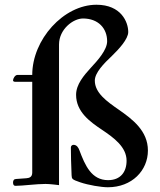

<svg xmlns="http://www.w3.org/2000/svg" viewBox="-20 -778 675 810"><path d="M35 -8C35 2 39 6 45 6C58 6 85 4 105 2C128 0 153 -2 172 -2C191 -2 229 3 229 3V-590C229 -655 289 -700 330 -700C395 -700 432 -658 432 -604C432 -567 391 -522 364 -493C334 -460 301 -422 301 -378C301 -306 360 -264 411 -230C460 -197 514 -158 514 -100C514 -52 488 -18 436 -18C366 -18 339 -80 315 -144C311 -155 304 -167 290 -167C285 -167 279 -163 279 -156C279 -135 280 -77 282 -39C283 -23 283 -21 318 -9C353 3 407 12 435 12C537 12 604 -59 604 -143C604 -226 539 -275 480 -316C431 -350 380 -386 380 -438C380 -471 418 -510 452 -542C481 -570 521 -613 521 -643C521 -685 491 -758 387 -758C248 -758 116 -611 116 -462H54C43 -462 35 -446 35 -439C35 -435 39 -433 43 -433H116V-50C116 -31 104 -27 91 -26L49 -23C39 -23 35 -17 35 -8Z"/></svg>

Font: Monomakh Unicode
Style: Regular
Weight: 400
Version: Version 1.2